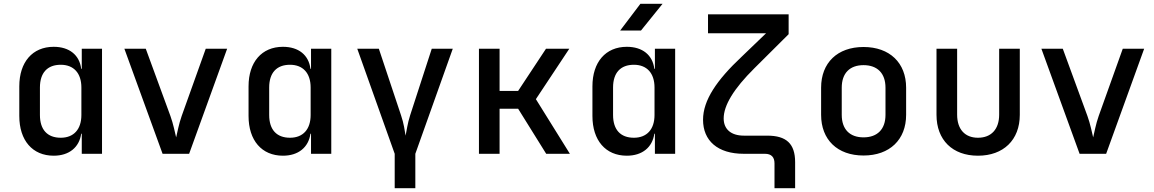

<svg xmlns="http://www.w3.org/2000/svg" viewBox="-20 -805 6040 1005"><path d="M408 -445H405C396 -517 343 -560 261 -560C150 -560 81 -480 81 -353V-198C81 -70 150 10 261 10C342 10 395 -34 405 -105H408V0H514V-550H408ZM298 -84C228 -84 189 -126 189 -203V-347C189 -424 228 -466 298 -466C366 -466 406 -422 406 -347V-203C406 -128 366 -84 298 -84Z M970 0 1169 -550H1057L931 -198C916 -156 908 -110 902 -86C896 -110 887 -157 872 -198L743 -550H631L831 0Z M1608 -445H1605C1596 -517 1543 -560 1461 -560C1350 -560 1281 -480 1281 -353V-198C1281 -70 1350 10 1461 10C1542 10 1595 -34 1605 -105H1608V0H1714V-550H1608ZM1498 -84C1428 -84 1389 -126 1389 -203V-347C1389 -424 1428 -466 1498 -466C1566 -466 1606 -422 1606 -347V-203C1606 -128 1566 -84 1498 -84Z M2154 180V0L2350 -550H2240L2127 -202C2113 -159 2108 -118 2103 -95C2099 -118 2094 -159 2079 -202L1963 -550H1850L2046 0V180Z M2595 0V-236H2692L2839 0H2963L2785 -286L2960 -550H2838L2692 -329H2595V-550H2487V0Z M3332 -785 3226 -645H3335L3448 -785ZM3408 -445H3405C3396 -517 3343 -560 3261 -560C3150 -560 3081 -480 3081 -353V-198C3081 -70 3150 10 3261 10C3342 10 3395 -34 3405 -105H3408V0H3514V-550H3408ZM3298 -84C3228 -84 3189 -126 3189 -203V-347C3189 -424 3228 -466 3298 -466C3366 -466 3406 -422 3406 -347V-203C3406 -128 3366 -84 3298 -84Z M4142 180V44C4142 -53 4096 -95 3996 -95H3874C3806 -95 3768 -129 3768 -185C3768 -253 3820 -340 3929 -448L4108 -626V-730H3686V-631H3990L3862 -508C3731 -385 3660 -280 3660 -178C3660 -69 3736 0 3873 0H3984C4018 0 4034 18 4034 50V180Z M4500 9C4637 9 4723 -74 4723 -204V-346C4723 -476 4637 -559 4500 -559C4363 -559 4278 -476 4278 -346V-204C4278 -74 4363 9 4500 9ZM4500 -86C4428 -86 4386 -128 4386 -204V-346C4386 -422 4428 -464 4500 -464C4572 -464 4615 -422 4615 -346V-204C4615 -128 4572 -86 4500 -86Z M5099 10C5232 10 5318 -72 5318 -204V-550H5210V-205C5210 -128 5168 -84 5099 -84C5031 -84 4990 -128 4990 -205V-550H4882V-204C4882 -72 4966 10 5099 10Z M5770 0 5969 -550H5857L5731 -198C5716 -156 5708 -110 5702 -86C5696 -110 5687 -157 5672 -198L5543 -550H5431L5631 0Z"/></svg>

Font: Tekne LDO SemiBold
Style: Regular
Weight: 600
Monospace: yes
Designer: Alessio Laiso, Mario Rullo, Paolo Rosset
Foundry: Alessio Laiso
Version: Version 1.000;hotconv 1.0.109;makeotfexe 2.5.65596